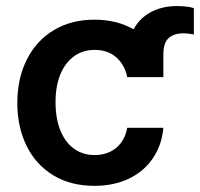

<svg xmlns="http://www.w3.org/2000/svg" viewBox="-20 -602 659 633"><path d="M399.4 -347.7Q391.6 -387.7 363.8 -412.6Q335.9 -437.5 292 -437.5Q253.4 -437.5 224.4 -416.7Q195.3 -396 179.2 -357.2Q163.1 -318.4 163.1 -265.6Q163.1 -211.4 179 -172.1Q194.8 -132.8 223.9 -111.8Q252.9 -90.8 292 -90.8Q334 -90.8 362.8 -114.3Q391.6 -137.7 399.4 -180.7H518.6Q513.7 -124.5 484.6 -81.1Q455.6 -37.6 405.8 -13.4Q356 10.7 291 10.7Q213.4 10.7 156 -23.9Q98.6 -58.6 67.9 -120.6Q37.1 -182.6 37.1 -262.7Q37.1 -343.3 68.4 -405.5Q99.6 -467.8 157 -502.4Q214.4 -537.1 291 -537.1Q365.2 -537.1 420.4 -505.4Q440.4 -542.5 477.8 -562.3Q515.1 -582 562.5 -582Q598.6 -582 619.1 -575.2V-488.3Q599.6 -492.2 585.9 -492.2Q552.7 -492.2 535.6 -476.1Q518.6 -460 518.6 -422.9V-347.7Z"/></svg>

Font: Pretendard SemiBold
Style: Regular
Weight: 600
Designer: Base glyphs from Inter by Rasmus Andersson; Hangeul glyphs from Noto Sans CJK(Source Han Sans) by Jang Soo-young and Kan
Foundry: Kil Hyung-jin
Version: Version 1.309